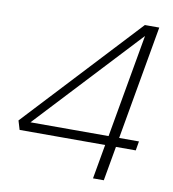

<svg xmlns="http://www.w3.org/2000/svg" viewBox="-79 -770 759 840"><g transform="rotate(10 300.0 -350.0)"><path d="M417 -153H37L25 -193L497 -700H561L472 -194H560L553 -153H465L438 0H390ZM425 -194 506 -653 78 -194Z"/></g></svg>

Font: KoHo Light
Style: Italic
Weight: 300
Italic angle: -10°
Version: Version 1.000; ttfautohint (v1.6)